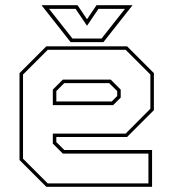

<svg xmlns="http://www.w3.org/2000/svg" viewBox="-20 -718 666 738"><path d="M468.5 -540 571.5 -437V-294.5L468.5 -191.5H196.5V-172L227 -141.5H564.5V0H158L55 -103V-437L158 -540ZM405.5 -412 444 -373.5V-343L415 -314H183V-373.5L221.5 -412ZM463 -526.5H163.5L68.5 -431.5V-108L163.5 -13H550.5V-127.5H221.5L183 -166V-204.5H463L558 -300V-431.5ZM399.5 -398.5H227L196.5 -368V-328H409.5L430.5 -349V-368ZM251.5 -556 139.5 -698H278L314.5 -644L351 -698H489.5L377.5 -556ZM258.5 -570H370.5L460.5 -684H358.5L314.5 -619L270.5 -684H168.5Z"/></svg>

Font: Tourney Thin
Style: Regular
Weight: 100
Designer: Tyler Finck
Foundry: Etcetera Type Co
Version: Version 1.015